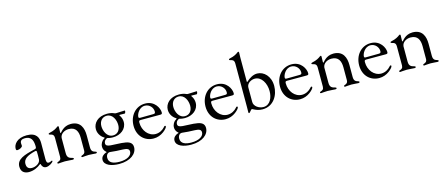

<svg xmlns="http://www.w3.org/2000/svg" viewBox="-57 -1500 5664 2437"><g transform="rotate(-15 2774.5 -281.5)"><path d="M146.3 13.5C208.5 13.5 264.2 -13.1 303.6 -45.5C305.8 -47.6 307.9 -48.7 309.7 -48.7C312.1 -48.7 313.2 -46.9 314.3 -43.7C321.7 -14.2 339.5 9.2 373.9 9.2C412.3 9.2 468.4 -27.3 468.4 -44.7C468.4 -48.3 466.6 -51.8 462 -51.8C454.9 -51.8 439.6 -37.3 419 -37.3C398.4 -37.3 389.2 -50.8 388.8 -89.8C388.8 -176.1 389.9 -220.2 389.6 -304C389.2 -371.1 365.1 -445.3 235.8 -445.3C106.2 -445.3 58.6 -370.4 58.2 -318.5C57.9 -297.6 64.3 -293.7 75.6 -293.7C104 -293.7 144.2 -313.2 144.2 -333.1C142.4 -347.3 141.7 -359.4 142 -366.1C142 -399.5 164.1 -415.1 205.6 -415.1C282.7 -415.1 303.6 -364.7 308.9 -314.6C311.1 -301.8 311.4 -285.2 311.1 -271.7C310.7 -257.8 304.7 -250.7 291.2 -247.5C144.2 -213.1 44 -182.9 44 -83.5C44 -4.3 101.9 13.5 146.3 13.5ZM127.5 -97.3C127.5 -163.4 185.4 -197.4 289.4 -223C302.9 -226.2 308.9 -221.6 309.3 -207.7C310.4 -172.6 310 -138.5 308.6 -106.5C306.1 -61.1 247.5 -27.3 195.7 -27.3C142 -27.3 127.5 -63.2 127.5 -97.3Z M535.2 5.7C551.1 5.7 573.5 0 620 0C661.9 0 695 6 721.9 6C731.9 6 739.3 3.6 739.3 -5C739.3 -11.7 735.1 -14.9 723.7 -17.8C686.1 -26.6 657.3 -38.7 657.3 -96.2V-297.6C662.3 -352.6 718 -383.5 771.7 -383.5C865.8 -383.5 892 -317.5 892 -236.5V-70C891.7 -33 872.2 -23.4 849.4 -16C842 -13.5 838.1 -10.3 838.1 -4.6C838.1 2.5 843.4 5.3 851.6 5.3C866.8 5.3 889.6 -0.4 933.2 -0.4C977.6 -0.4 998.9 5.3 1024.5 5.3C1033 5.3 1041.2 3.2 1041.2 -5.7C1041.2 -12.8 1036.6 -15.6 1026.6 -18.5C1000 -26.3 973.7 -34.4 973.4 -88.4V-247.9C973.4 -341.6 941.8 -439.3 812.5 -439.3C712 -439.3 669 -360.4 663.4 -360.4C659.8 -360.4 658 -362.6 657.3 -371.8V-373.2C657.3 -400.9 659.1 -424.7 659.1 -441.8C659.1 -451 655.5 -453.8 650.6 -453.8C646.7 -453.8 643.1 -451.7 638.1 -448.2C618.3 -432.9 587 -411.9 527 -399.5C517.4 -397.7 511.7 -394.5 511.7 -388.1C511.7 -382.1 516.3 -379.3 524.5 -377.5C554.7 -370 576.3 -364.3 576.3 -317.8V-69.6C576 -34.4 558.9 -23.4 535.2 -16.3C526.6 -13.8 522.4 -10.7 522.4 -4.3C522.4 2.8 527.7 5.7 535.2 5.7ZM657 -380V-406.6Z M1280.2 210.9C1429 210.9 1515.6 138.5 1515.6 52.6C1515.6 -5.7 1471.9 -28.8 1402.3 -34.8C1384.6 -40.5 1296.5 -40.8 1235.1 -45.8C1192.8 -49.4 1170.8 -59.3 1170.8 -87.7C1170.8 -123.6 1204.2 -148.4 1219.5 -146C1224.4 -145.2 1248.6 -136 1288.7 -136C1390.6 -136 1471.6 -198.5 1471.6 -289.8C1471.6 -320 1462.7 -353.3 1441.4 -381.7C1436.4 -388.1 1437.1 -389.9 1445.3 -390.3C1485.4 -389.9 1503.9 -389.2 1511.4 -389.2C1517 -389.2 1524.1 -407 1524.1 -419.7C1524.1 -426.1 1522.7 -426.8 1517.8 -426.8C1511.4 -426.8 1480.5 -425.1 1405.2 -422.2C1397 -422.6 1391.3 -423.7 1383.9 -427.2C1359.4 -438.6 1328.8 -445.3 1291.9 -445.3C1170.8 -445.3 1105.5 -371.8 1105.5 -291.9C1105.5 -221.9 1155.9 -177.2 1179.7 -164.1C1184.7 -161.2 1186.1 -159.8 1186.1 -158C1186.1 -155.9 1182.9 -154.1 1177.2 -150.6C1145.2 -132.5 1123.2 -95.9 1123.2 -56.5C1123.2 -35.9 1128.9 -7.5 1157 17C1160.2 19.9 1163 22 1163 24.1C1163 26.6 1155.9 26.6 1146 30.2C1121.1 40.5 1086.6 63.2 1086.6 106.9C1086.6 178.3 1181.1 210.9 1280.2 210.9ZM1150.9 98C1150.9 56.8 1175.1 30.5 1207.4 34.4C1252.5 40.8 1320.3 43.7 1370.4 45.1C1417.6 47.9 1452.1 54 1452.1 93.4C1452.1 142.8 1396.7 185 1289.4 185C1215.9 185 1150.9 165.5 1150.9 98ZM1182.9 -311.1C1182.9 -378.9 1224.8 -421.9 1280.9 -421.9C1361.2 -421.9 1394.2 -334.5 1394.2 -271.3C1394.2 -203.8 1355.8 -159.4 1297.9 -159.4C1215.6 -159.4 1182.9 -250.7 1182.9 -311.1Z M1785.5 11.7C1836.3 11.7 1881 -5.3 1918.7 -33.4C1945.7 -53.3 1973.4 -82.4 1973.4 -97.3C1973.4 -103 1969.5 -106.5 1963.4 -106.5C1956.3 -106.5 1953.1 -101.6 1944.6 -92.3C1919.7 -63.9 1876.4 -36.9 1824.9 -36.9C1729.8 -36.9 1660.5 -126.4 1660.5 -228.3C1660.5 -248.6 1662.6 -258.2 1683.9 -258.2H1936.8C1960.6 -258.2 1968.8 -260.3 1968.8 -282.3C1968.8 -336.3 1918.7 -445.3 1791.2 -445.3C1665.8 -445.3 1578.8 -340.6 1578.8 -208.8C1578.8 -71.4 1671.9 11.7 1785.5 11.7ZM1666.2 -303.3C1666.2 -337 1705.3 -419.7 1781.6 -419.7C1843 -419.7 1886.4 -367.9 1886.4 -316.1C1886.4 -293.3 1878.6 -288.7 1858 -288.4C1735.1 -287.3 1693.2 -286.6 1691.1 -286.6C1673.3 -286.6 1666.2 -288.7 1666.2 -303.3Z M2225.5 210.9C2374.3 210.9 2460.9 138.5 2460.9 52.6C2460.9 -5.7 2417.3 -28.8 2347.7 -34.8C2329.9 -40.5 2241.8 -40.8 2180.4 -45.8C2138.1 -49.4 2116.1 -59.3 2116.1 -87.7C2116.1 -123.6 2149.5 -148.4 2164.8 -146C2169.7 -145.2 2193.9 -136 2234 -136C2335.9 -136 2416.9 -198.5 2416.9 -289.8C2416.9 -320 2408 -353.3 2386.7 -381.7C2381.7 -388.1 2382.5 -389.9 2390.6 -390.3C2430.8 -389.9 2449.2 -389.2 2456.7 -389.2C2462.4 -389.2 2469.5 -407 2469.5 -419.7C2469.5 -426.1 2468 -426.8 2463.1 -426.8C2456.7 -426.8 2425.8 -425.1 2350.5 -422.2C2342.3 -422.6 2336.6 -423.7 2329.2 -427.2C2304.7 -438.6 2274.1 -445.3 2237.2 -445.3C2116.1 -445.3 2050.8 -371.8 2050.8 -291.9C2050.8 -221.9 2101.2 -177.2 2125 -164.1C2130 -161.2 2131.4 -159.8 2131.4 -158C2131.4 -155.9 2128.2 -154.1 2122.5 -150.6C2090.6 -132.5 2068.5 -95.9 2068.5 -56.5C2068.5 -35.9 2074.2 -7.5 2102.3 17C2105.5 19.9 2108.3 22 2108.3 24.1C2108.3 26.6 2101.2 26.6 2091.3 30.2C2066.4 40.5 2032 63.2 2032 106.9C2032 178.3 2126.4 210.9 2225.5 210.9ZM2096.2 98C2096.2 56.8 2120.4 30.5 2152.7 34.4C2197.8 40.8 2265.6 43.7 2315.7 45.1C2362.9 47.9 2397.4 54 2397.4 93.4C2397.4 142.8 2342 185 2234.7 185C2161.2 185 2096.2 165.5 2096.2 98ZM2128.2 -311.1C2128.2 -378.9 2170.1 -421.9 2226.2 -421.9C2306.5 -421.9 2339.5 -334.5 2339.5 -271.3C2339.5 -203.8 2301.1 -159.4 2243.3 -159.4C2160.9 -159.4 2128.2 -250.7 2128.2 -311.1Z M2730.8 11.7C2781.6 11.7 2826.3 -5.3 2864 -33.4C2891 -53.3 2918.7 -82.4 2918.7 -97.3C2918.7 -103 2914.8 -106.5 2908.7 -106.5C2901.6 -106.5 2898.4 -101.6 2889.9 -92.3C2865.1 -63.9 2821.7 -36.9 2770.2 -36.9C2675.1 -36.9 2605.8 -126.4 2605.8 -228.3C2605.8 -248.6 2608 -258.2 2629.3 -258.2H2882.1C2905.9 -258.2 2914.1 -260.3 2914.1 -282.3C2914.1 -336.3 2864 -445.3 2736.5 -445.3C2611.2 -445.3 2524.1 -340.6 2524.1 -208.8C2524.1 -71.4 2617.2 11.7 2730.8 11.7ZM2611.5 -303.3C2611.5 -337 2650.6 -419.7 2726.9 -419.7C2788.4 -419.7 2831.7 -367.9 2831.7 -316.1C2831.7 -293.3 2823.9 -288.7 2803.3 -288.4C2680.4 -287.3 2638.5 -286.6 2636.4 -286.6C2618.6 -286.6 2611.5 -288.7 2611.5 -303.3Z M3031.2 -638.1V-66.1C3031.2 -30.5 3030.2 -7.5 3030.2 2.1C3030.2 8.9 3032.7 13.8 3038.4 13.8C3041.9 13.8 3045.5 11.4 3050.1 6C3064.6 -10.3 3076.3 -26.3 3083.5 -26.3C3090.2 -26.3 3099.1 -19.5 3112.2 -13.1V-13.5C3136 -1.8 3170.5 12.1 3216.6 12.1C3362.9 12.1 3434.7 -117.9 3434.7 -237.9C3434.7 -365.8 3352.3 -445.3 3263.8 -445.3C3213.1 -445.3 3166.9 -418.3 3123.9 -379.6L3120.7 -376.8C3115.1 -372.2 3113.3 -372.5 3112.2 -377.8V-693.5C3112.2 -721.2 3114 -745 3114 -762.1C3114 -771.3 3110.4 -774.1 3105.5 -774.1C3101.6 -774.1 3098 -772 3093 -768.5C3073.2 -753.2 3041.9 -732.2 2981.9 -719.8C2972.3 -718 2966.6 -714.8 2966.6 -708.5C2966.6 -702.4 2971.2 -699.6 2979.4 -697.8C3009.6 -690.3 3031.2 -684.7 3031.2 -638.1ZM3112.2 -111.5V-302.9C3112.2 -352.6 3164.8 -389.9 3218.8 -389.9C3306.5 -389.9 3361.2 -292.3 3361.2 -189.6C3361.2 -105.8 3323.9 -13.5 3234.7 -13.5C3174.4 -13.5 3112.2 -56.8 3112.2 -111.5Z M3709.5 11.7C3760.3 11.7 3805 -5.3 3842.7 -33.4C3869.7 -53.3 3897.4 -82.4 3897.4 -97.3C3897.4 -103 3893.5 -106.5 3887.4 -106.5C3880.3 -106.5 3877.1 -101.6 3868.6 -92.3C3843.8 -63.9 3800.4 -36.9 3748.9 -36.9C3653.8 -36.9 3584.5 -126.4 3584.5 -228.3C3584.5 -248.6 3586.6 -258.2 3608 -258.2H3860.8C3884.6 -258.2 3892.8 -260.3 3892.8 -282.3C3892.8 -336.3 3842.7 -445.3 3715.2 -445.3C3589.8 -445.3 3502.8 -340.6 3502.8 -208.8C3502.8 -71.4 3595.9 11.7 3709.5 11.7ZM3590.2 -303.3C3590.2 -337 3629.3 -419.7 3705.6 -419.7C3767 -419.7 3810.4 -367.9 3810.4 -316.1C3810.4 -293.3 3802.6 -288.7 3782 -288.4C3659.1 -287.3 3617.2 -286.6 3615.1 -286.6C3597.3 -286.6 3590.2 -288.7 3590.2 -303.3Z M3987.2 5.7C4003.2 5.7 4025.6 0 4072.1 0C4114 0 4147 6 4174 6C4183.9 6 4191.4 3.6 4191.4 -5C4191.4 -11.7 4187.1 -14.9 4175.8 -17.8C4138.1 -26.6 4109.4 -38.7 4109.4 -96.2V-297.6C4114.3 -352.6 4170.1 -383.5 4223.7 -383.5C4317.8 -383.5 4344.1 -317.5 4344.1 -236.5V-70C4343.8 -33 4324.2 -23.4 4301.5 -16C4294 -13.5 4290.1 -10.3 4290.1 -4.6C4290.1 2.5 4295.5 5.3 4303.6 5.3C4318.9 5.3 4341.6 -0.4 4385.3 -0.4C4429.7 -0.4 4451 5.3 4476.6 5.3C4485.1 5.3 4493.3 3.2 4493.3 -5.7C4493.3 -12.8 4488.6 -15.6 4478.7 -18.5C4452.1 -26.3 4425.8 -34.4 4425.4 -88.4V-247.9C4425.4 -341.6 4393.8 -439.3 4264.6 -439.3C4164.1 -439.3 4121.1 -360.4 4115.4 -360.4C4111.9 -360.4 4110.1 -362.6 4109.4 -371.8V-373.2C4109.4 -400.9 4111.2 -424.7 4111.2 -441.8C4111.2 -451 4107.6 -453.8 4102.6 -453.8C4098.7 -453.8 4095.2 -451.7 4090.2 -448.2C4070.3 -432.9 4039.1 -411.9 3979 -399.5C3969.5 -397.7 3963.8 -394.5 3963.8 -388.1C3963.8 -382.1 3968.4 -379.3 3976.6 -377.5C4006.7 -370 4028.4 -364.3 4028.4 -317.8V-69.6C4028.1 -34.4 4011 -23.4 3987.2 -16.3C3978.7 -13.8 3974.4 -10.7 3974.4 -4.3C3974.4 2.8 3979.8 5.7 3987.2 5.7ZM4109 -380V-406.6Z M4749.6 11.7C4800.4 11.7 4845.2 -5.3 4882.8 -33.4C4909.8 -53.3 4937.5 -82.4 4937.5 -97.3C4937.5 -103 4933.6 -106.5 4927.6 -106.5C4920.5 -106.5 4917.3 -101.6 4908.7 -92.3C4883.9 -63.9 4840.6 -36.9 4789.1 -36.9C4693.9 -36.9 4624.6 -126.4 4624.6 -228.3C4624.6 -248.6 4626.8 -258.2 4648.1 -258.2H4900.9C4924.7 -258.2 4932.9 -260.3 4932.9 -282.3C4932.9 -336.3 4882.8 -445.3 4755.3 -445.3C4630 -445.3 4543 -340.6 4543 -208.8C4543 -71.4 4636 11.7 4749.6 11.7ZM4630.3 -303.3C4630.3 -337 4669.4 -419.7 4745.7 -419.7C4807.2 -419.7 4850.5 -367.9 4850.5 -316.1C4850.5 -293.3 4842.7 -288.7 4822.1 -288.4C4699.2 -287.3 4657.3 -286.6 4655.2 -286.6C4637.4 -286.6 4630.3 -288.7 4630.3 -303.3Z M5027.3 5.7C5043.3 5.7 5065.7 0 5112.2 0C5154.1 0 5187.1 6 5214.1 6C5224.1 6 5231.5 3.6 5231.5 -5C5231.5 -11.7 5227.3 -14.9 5215.9 -17.8C5178.3 -26.6 5149.5 -38.7 5149.5 -96.2V-297.6C5154.5 -352.6 5210.2 -383.5 5263.8 -383.5C5358 -383.5 5384.2 -317.5 5384.2 -236.5V-70C5383.9 -33 5364.3 -23.4 5341.6 -16C5334.2 -13.5 5330.3 -10.3 5330.3 -4.6C5330.3 2.5 5335.6 5.3 5343.8 5.3C5359 5.3 5381.7 -0.4 5425.4 -0.4C5469.8 -0.4 5491.1 5.3 5516.7 5.3C5525.2 5.3 5533.4 3.2 5533.4 -5.7C5533.4 -12.8 5528.8 -15.6 5518.8 -18.5C5492.2 -26.3 5465.9 -34.4 5465.6 -88.4V-247.9C5465.6 -341.6 5433.9 -439.3 5304.7 -439.3C5204.2 -439.3 5161.2 -360.4 5155.5 -360.4C5152 -360.4 5150.2 -362.6 5149.5 -371.8V-373.2C5149.5 -400.9 5151.3 -424.7 5151.3 -441.8C5151.3 -451 5147.7 -453.8 5142.8 -453.8C5138.8 -453.8 5135.3 -451.7 5130.3 -448.2C5110.4 -432.9 5079.2 -411.9 5019.2 -399.5C5009.6 -397.7 5003.9 -394.5 5003.9 -388.1C5003.9 -382.1 5008.5 -379.3 5016.7 -377.5C5046.9 -370 5068.5 -364.3 5068.5 -317.8V-69.6C5068.2 -34.4 5051.1 -23.4 5027.3 -16.3C5018.8 -13.8 5014.6 -10.7 5014.6 -4.3C5014.6 2.8 5019.9 5.7 5027.3 5.7ZM5149.1 -380V-406.6Z"/></g></svg>

Font: Margiela Serif Text
Style: Regular
Weight: 400
Designer: Andreas Faust, Stefan Endress
Version: Version 1.002;FEAKit 1.0